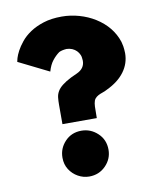

<svg xmlns="http://www.w3.org/2000/svg" viewBox="-79 -734 667 809"><g transform="rotate(-10 255.0 -330.0)"><path d="M311.5 -225H164.5V-307.5Q164.5 -325 166 -338.8Q167.5 -352.5 174.5 -364.5Q187.5 -388.5 235 -412.5L261 -424.5Q295.5 -440 295.5 -473.5Q295 -480 294.2 -486.5Q293.5 -493 291 -498.5Q282 -519.5 260.5 -529Q248 -534 236 -534Q216 -532.5 204 -526.5Q187.5 -514.5 174 -497.2Q160.5 -480 152.5 -452L22.5 -516.5Q22.5 -519 26.2 -532Q30 -545 39 -562Q48 -579 63.8 -598.5Q79.5 -618 103.8 -634.2Q128 -650.5 161.5 -661.2Q195 -672 240 -672Q277.5 -672 314.2 -661.5Q351 -651 381.5 -632Q447.5 -590.5 469.5 -523.5L474 -503.5Q476 -491 476.5 -474Q476.5 -430 450.2 -394.5Q424 -359 374 -335.5Q364 -330 354 -326.8Q344 -323.5 335.5 -319Q327 -314.5 321.2 -307.5Q315.5 -300.5 313.5 -287.5Q313 -281.5 312.2 -274.8Q311.5 -268 311.5 -225ZM238 12Q213 12 190.5 -0.5Q168 -13 154 -34.8Q140 -56.5 140 -85.5Q140 -125.5 167.8 -154.8Q195.5 -184 238 -184Q277.5 -184 307.2 -156.2Q337 -128.5 337 -85.5Q337 -46 308.5 -17Q280 12 238 12Z"/></g></svg>

Font: Lucymar Sans ExtraBold
Style: Regular
Weight: 800
Foundry: The League of Moveable Type (original font) / Main changes by Cristiano Sobral with portions from Mirco Monsees
Version: Version 2.001;August 30, 2020;FontCreator 13.0.0.2681 64-bit